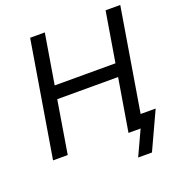

<svg xmlns="http://www.w3.org/2000/svg" viewBox="-155 -853 1048 1135"><g transform="rotate(-20 369.5 -286.0)"><path d="M41 0 161.6 -727.5H253.9L201.7 -413.1H584L636.2 -727.5H728.5L607.9 0H515.6L570.8 -331.5H188L133.3 0ZM519.5 156.2 591.8 0H560.1L573.2 -80.6H715.8L606.4 156.2Z"/></g></svg>

Font: Inter 16pt
Style: Italic
Weight: 400
Italic angle: -9.3988°
Version: Version 4.001;git-66647c0bb